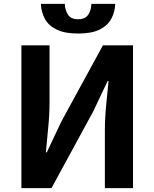

<svg xmlns="http://www.w3.org/2000/svg" viewBox="-20 -976 801 996"><path d="M91 0V-741H237V-445Q237 -382 230 -313Q223 -244 218 -186H223L298 -345L514 -741H670V0H524V-297Q524 -361 530.5 -428Q537 -495 543 -555H538L463 -397L247 0ZM385 -802Q316 -802 274 -822.5Q232 -843 213 -878Q194 -913 192 -956H316Q318 -920 334 -898Q350 -876 385 -876Q420 -876 436.5 -898Q453 -920 454 -956H578Q576 -913 557 -878Q538 -843 496.5 -822.5Q455 -802 385 -802Z"/></svg>

Font: Chiron Sans HK TT
Style: Bold
Weight: 700
Designer: Ryoko NISHIZUKA 西塚涼子 (kana, bopomofo & ideographs); Paul D. Hunt (Latin, Greek & Cyrillic); Sandoll Communications 산돌커뮤니
Foundry: Adobe
Version: Version 2.022;hotconv 1.0.109;makeotfexe 2.5.65596